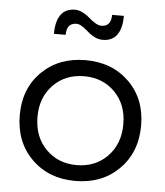

<svg xmlns="http://www.w3.org/2000/svg" viewBox="-53 -792 724 842"><g transform="rotate(5 309.0 -371.0)"><path d="M42 -264.2Q42 -381.3 116.9 -455.1Q191.9 -528.8 309.1 -528.8Q426.3 -528.8 501.2 -455.1Q576.2 -381.3 576.2 -264.2Q576.2 -146 501.2 -71.5Q426.3 2.9 309.1 2.9Q191.9 2.9 116.9 -71.5Q42 -146 42 -264.2ZM120.1 -263.2Q120.1 -176.3 173.3 -121.6Q226.6 -66.9 309.1 -66.9Q391.6 -66.9 444.8 -121.6Q498 -176.3 498 -263.2Q498 -349.1 444.8 -403.6Q391.6 -458 309.1 -458Q226.6 -458 173.3 -403.6Q120.1 -349.1 120.1 -263.2ZM160.2 -631.8Q160.2 -687.5 181.4 -716.3Q202.6 -745.1 243.2 -745.1Q260.7 -745.1 278.6 -735.8Q296.4 -726.6 308.8 -715.1Q321.3 -703.6 336.4 -694.3Q351.6 -685.1 363.8 -685.1Q407.2 -685.1 407.2 -736.8H459Q459 -681.2 437.7 -652.6Q416.5 -624 376 -624Q359.9 -624 345 -630.1Q330.1 -636.2 318.8 -645.3Q307.6 -654.3 297.4 -663.1Q287.1 -671.9 276.1 -678Q265.1 -684.1 254.9 -684.1Q211.9 -684.1 211.9 -631.8Z"/></g></svg>

Font: Montserrat Light
Style: Regular
Weight: 300
Designer: Julieta Ulanovsky
Foundry: Julieta Ulanovsky
Version: Version 1.000;PS 002.000;hotconv 1.0.70;makeotf.lib2.5.58329